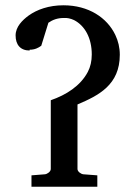

<svg xmlns="http://www.w3.org/2000/svg" viewBox="-20 -706 511 726"><path d="M92 -518C112 -518 125 -525 136 -533L163 -620C179 -631 197 -638 221 -638C234 -639 247 -636 260 -630C301 -609 327 -562 327 -500C327 -475 322 -453 312 -434C284 -381 230 -347 172 -327V-67C172 -57 159 -48 150 -47L99 -43V0H348V-43L295 -47C286 -48 273 -57 273 -67V-311C353 -345 433 -385 433 -499C433 -526 427 -551 416 -574C385 -639 315 -686 220 -686C165 -686 120 -670 88 -647C65 -630 39 -605 39 -572C39 -537 57 -515 92 -515Z"/></svg>

Font: Veleka
Style: Regular
Weight: 400
Designer: Stefan Peev, Context Ltd, 2016; SIL International, 1997-2014.
Foundry: Stefan Peev, Context Ltd, 2016
Version: Version 1.000